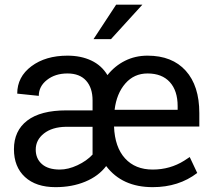

<svg xmlns="http://www.w3.org/2000/svg" viewBox="-20 -770 884 800"><path d="M616.2 9.8Q488.8 9.8 422.4 -78.1Q390.6 -36.1 335.4 -13.2Q280.3 9.8 211.4 9.8Q129.9 9.8 84 -32.5Q38.1 -74.7 38.1 -148.4Q38.1 -225.1 93.5 -267.6Q148.9 -310.1 256.8 -310.1H365.7V-351.6Q365.7 -403.8 338.9 -433.8Q312 -463.9 261.2 -463.9Q210 -463.9 175.8 -437Q141.6 -410.2 141.6 -370.6L51.8 -379.9Q51.8 -449.7 110.8 -493.9Q169.9 -538.1 261.2 -538.1Q317.4 -538.1 360.4 -517.8Q403.3 -497.6 427.7 -457Q458.5 -495.6 501 -516.8Q543.5 -538.1 594.7 -538.1Q697.3 -538.1 753.9 -475.3Q810.5 -412.6 810.5 -298.8V-242.7H455.1Q458.5 -156.7 501 -110.1Q543.5 -63.5 616.2 -63.5Q688.5 -63.5 747.6 -100.6L770.5 -115.7L801.8 -49.3Q724.6 9.8 616.2 9.8ZM229 -63.5Q264.2 -63.5 302.7 -81.5Q341.3 -99.6 365.7 -126V-241.7H254.4Q197.3 -240.7 163.1 -213.9Q128.9 -187 128.9 -146.5Q128.9 -108.9 154.8 -86.2Q180.7 -63.5 229 -63.5ZM594.7 -463.9Q538.6 -463.9 502.2 -422.1Q465.8 -380.4 457.5 -312.5H720.2V-327.6Q720.2 -392.1 687.5 -428Q654.8 -463.9 594.7 -463.9ZM463.9 -750.5H573.2L442.4 -606.9H369.6Z"/></svg>

Font: Roboto
Style: Regular
Weight: 400
Designer: Google
Version: Version 2.001047; 2015